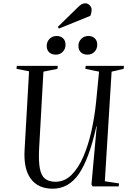

<svg xmlns="http://www.w3.org/2000/svg" viewBox="-20 -1129 791 1163"><path d="M615 -31 701 -18 699 0H541L534 -12L566 -365H564Q520 -166 458 -76Q396 14 299 14Q211 14 166.5 -46Q122 -106 129 -222L156 -697L80 -712L82 -730H330L328 -712L243 -695L217 -230Q213 -152 221.5 -108Q230 -64 253.5 -46Q277 -28 316 -28Q371 -28 413 -69.5Q455 -111 485 -180.5Q515 -250 534 -336Q553 -422 562 -510L580 -695L497 -712L499 -730H731L729 -712L656 -695ZM263 -851Q263 -876 280 -893.5Q297 -911 324 -911Q347 -911 362 -897Q377 -883 377 -858Q377 -833 360.5 -815.5Q344 -798 318 -798Q293 -798 278 -812Q263 -826 263 -851ZM455 -851Q455 -876 472 -893.5Q489 -911 516 -911Q539 -911 554 -897Q569 -883 569 -858Q569 -833 552.5 -815.5Q536 -798 510 -798Q485 -798 470 -812Q455 -826 455 -851ZM454 -1087Q476 -1109 495 -1109Q513 -1109 524 -1096.5Q535 -1084 535 -1070Q535 -1052 527 -1033L337 -956L330 -966Z"/></svg>

Font: Literata 72pt
Style: Italic
Weight: 400
Italic angle: -2°
Designer: Latin by Veronika Burian and Jose Scaglione. Greek by Irene Vlachou. Cyrillic by Vera Evstafieva
Foundry: TypeTogether
Version: Version 3.002